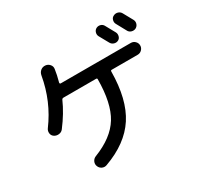

<svg xmlns="http://www.w3.org/2000/svg" viewBox="-176 -1056 1351 1300"><g transform="rotate(-30 500.0 -405.5)"><path d="M711.9 -816.4Q727.5 -824.2 744.1 -819.3Q760.7 -814.5 768.6 -798.8Q803.7 -735.4 809.6 -724.6Q817.4 -710 812.5 -692.4Q807.6 -674.8 792 -668Q776.4 -661.1 759.8 -667Q743.2 -672.9 735.4 -688.5Q701.2 -750 695.3 -760.7Q687.5 -775.4 692.4 -792Q697.3 -808.6 711.9 -816.4ZM855.5 -831.1Q871.1 -838.9 888.2 -834Q905.3 -829.1 914.1 -813.5Q942.4 -763.7 956.1 -737.3Q963.9 -721.7 958.5 -705.1Q953.1 -688.5 936.5 -679.7Q920.9 -672.9 903.8 -678.2Q886.7 -683.6 878.9 -700.2Q866.2 -725.6 837.9 -775.4Q830.1 -790 835 -807.1Q839.8 -824.2 855.5 -831.1ZM85.9 -392.6Q195.3 -540 227.5 -724.6Q231.4 -746.1 247.1 -758.8Q262.7 -771.5 284.2 -769.5Q303.7 -767.6 316.9 -752.4Q330.1 -737.3 327.1 -717.8Q321.3 -674.8 306.6 -622.1Q305.7 -619.1 307.6 -615.7Q309.6 -612.3 313.5 -612.3H861.3Q880.9 -612.3 894.5 -598.6Q908.2 -585 908.2 -565.9Q908.2 -546.9 894.5 -533.2Q880.9 -519.5 861.3 -519.5H658.2Q650.4 -519.5 650.4 -510.7Q648.4 -293.9 566.4 -168Q484.4 -42 305.7 22.5Q287.1 29.3 269.5 21Q252 12.7 245.1 -5.9Q238.3 -23.4 246.1 -41Q253.9 -58.6 272.5 -66.4Q420.9 -124 482.4 -224.1Q543.9 -324.2 544.9 -511.7Q544.9 -519.5 536.1 -519.5H280.3Q272.5 -519.5 268.6 -512.7Q230.5 -425.8 164.1 -338.9Q152.3 -323.2 131.8 -320.8Q111.3 -318.4 95.2 -329.1Q79.1 -339.8 77.1 -358.9Q75.2 -377.9 85.9 -392.6Z"/></g></svg>

Font: Rounded Mgen+ 2p medium
Style: Regular
Weight: 500
Designer: [Source Han Sans]
Ryoko NISHIZUKA  (kana & ideographs); Paul D. Hunt (Latin, Greek & Cyrillic); Wenlong ZHANG  (bopomofo
Version: Version 1.059.20150602